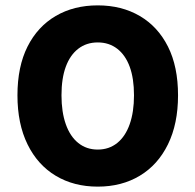

<svg xmlns="http://www.w3.org/2000/svg" viewBox="-20 -683 728 715"><path d="M344 12Q255 12 187.5 -28.5Q120 -69 82.5 -145.5Q45 -222 45 -328Q45 -435 82.5 -509.5Q120 -584 187.5 -623.5Q255 -663 344 -663Q433 -663 500.5 -623.5Q568 -584 605.5 -509.5Q643 -435 643 -328Q643 -222 605.5 -145.5Q568 -69 500.5 -28.5Q433 12 344 12ZM344 -126Q386 -126 416.5 -150.5Q447 -175 463 -220.5Q479 -266 479 -328Q479 -391 463 -434.5Q447 -478 416.5 -501.5Q386 -525 344 -525Q302 -525 271.5 -501.5Q241 -478 225 -434.5Q209 -391 209 -328Q209 -266 225 -220.5Q241 -175 271.5 -150.5Q302 -126 344 -126Z"/></svg>

Font: Source Sans 3 ExtraLight ExtraBold
Style: Regular
Weight: 800
Version: Version 3.052;hotconv 1.1.0;makeotfexe 2.6.0